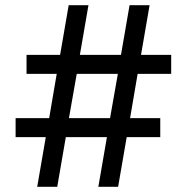

<svg xmlns="http://www.w3.org/2000/svg" viewBox="-20 -718 718 738"><path d="M391 -191H233L200 0H123L156 -191H40V-264H169L198 -434H82V-507H211L244 -698H320L287 -507H445L478 -698H555L522 -507H638V-434H509L480 -264H596V-191H467L434 0H358ZM403 -264 433 -434H275L245 -264Z"/></svg>

Font: IBM Plex Arabic Medium
Style: Regular
Weight: 500
Designer: Mike Abbink, Paul van der Laan, Pieter van Rosmalen, Wael Morcos, Khajak Apelian
Foundry: Bold Monday
Version: Version 1.0